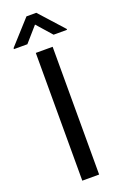

<svg xmlns="http://www.w3.org/2000/svg" viewBox="-183 -956 639 1004"><g transform="rotate(-20 136.5 -453.5)"><path d="M183.1 0H89.4V-710.9H183.1ZM284.2 -773.4V-768.6H209.5L136.2 -851.6L63.5 -768.6H-11.2V-774.4L108.9 -907.2H163.6Z"/></g></svg>

Font: Roboto-ThirdPerson-AD3FC
Style: ThirdPerson-AD3FC
Weight: 400
Designer: Google
Version: Version 2.137; 2017